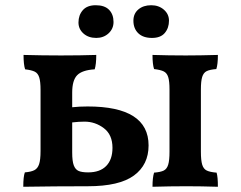

<svg xmlns="http://www.w3.org/2000/svg" viewBox="-20 -712 921 734"><path d="M548 -156Q548 -82 492 -41Q436 0 316 0Q189 0 69 2Q69 -37 75 -53Q99 -55 111.5 -61.5Q124 -68 129.5 -84.5Q135 -101 135 -135V-368Q135 -400 130 -416Q125 -432 113 -438Q101 -444 76 -447Q70 -465 70 -502Q142 -500 213 -500Q288 -500 348 -502Q348 -466 342 -447Q294 -444 275 -424.5Q256 -405 256 -358V-302Q283 -305 315 -305Q548 -305 548 -156ZM808 -52Q813 -36 813 2Q749 0 693 0Q631 0 563 2Q563 -33 569 -52Q594 -54 606 -60Q618 -66 623 -82.5Q628 -99 628 -132V-370Q628 -402 623 -417.5Q618 -433 606 -439Q594 -445 569 -448Q563 -466 563 -502Q625 -500 690 -500Q743 -500 813 -502Q813 -466 807 -448Q782 -446 770 -440Q758 -434 753 -418Q748 -402 748 -370V-132Q748 -99 753 -82.5Q758 -66 770.5 -60Q783 -54 808 -52ZM410 -147Q410 -197 377 -222Q344 -247 303 -247Q282 -247 256 -244V-129Q256 -96 262 -80Q268 -64 280.5 -58.5Q293 -53 317 -53Q362 -53 386 -77.5Q410 -102 410 -147ZM280 -626Q280 -654 296.5 -673Q313 -692 346 -692Q380 -692 397 -674.5Q414 -657 414 -628Q414 -602 395 -584.5Q376 -567 348 -567Q318 -567 299 -584Q280 -601 280 -626ZM490 -633Q490 -660 509 -676Q528 -692 558 -692Q587 -692 606.5 -675Q626 -658 626 -633Q626 -605 610 -586Q594 -567 561 -567Q527 -567 508.5 -585Q490 -603 490 -633Z"/></svg>

Font: Vollkorn SC SemiBold
Style: Regular
Weight: 600
Designer: Friedrich Althausen
Foundry: Friedrich Althausen
Version: Version 4.015